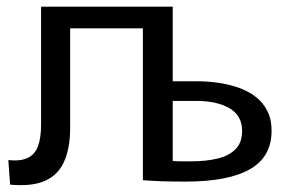

<svg xmlns="http://www.w3.org/2000/svg" viewBox="-20 -540 870 574"><path d="M534.9 2.9Q491.1 2.9 461.1 1.8Q431.1 0.6 407.2 -1.2V-520H496.4V-297.1H567.5Q597.9 -297.1 629.6 -292.9Q661.2 -288.6 690.1 -279Q719.1 -269.3 742.1 -252.3Q765.2 -235.3 778.5 -209.8Q791.9 -184.3 791.9 -148.8Q791.9 -71.1 727.2 -34.1Q662.4 2.9 534.9 2.9ZM10.2 12 4.9 -61.4Q41.7 -57.6 63.3 -68.1Q84.9 -78.6 93.9 -103.9Q102.8 -129.2 102.8 -167.6V-520H189.7V-157.4Q189.7 -97.6 171.8 -57.2Q153.9 -16.8 114.6 0.6Q75.2 18 10.2 12ZM551.7 -57.7Q595.4 -57.7 629.8 -65.8Q664.1 -73.9 684 -93.8Q703.8 -113.7 703.8 -148.8Q703.8 -194.8 665.7 -216.6Q627.6 -238.3 567.2 -238.3H496.4V-58.7Q508.9 -57.7 522.8 -57.7Q536.7 -57.7 551.7 -57.7ZM151.3 -455.3V-520H453.8V-455.3Z"/></svg>

Font: Murecho Thin
Style: Regular
Weight: 100
Designer: Neil Summerour
Foundry: Positype
Version: Version 1.010